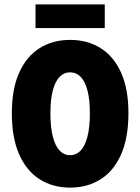

<svg xmlns="http://www.w3.org/2000/svg" viewBox="-20 -844 640 876"><path d="M300 12Q221 12 161 -26Q101 -64 67.5 -139.5Q34 -215 34 -328Q34 -438 67.5 -512.5Q101 -587 161 -624.5Q221 -662 300 -662Q379 -662 439 -624.5Q499 -587 532.5 -512.5Q566 -438 566 -328Q566 -215 532.5 -139.5Q499 -64 439 -26Q379 12 300 12ZM300 -136Q328 -136 348 -157Q368 -178 379 -220.5Q390 -263 390 -328Q390 -390 379 -431.5Q368 -473 348 -493.5Q328 -514 300 -514Q272 -514 252 -493.5Q232 -473 221 -431.5Q210 -390 210 -328Q210 -263 221 -220.5Q232 -178 252 -157Q272 -136 300 -136ZM142 -716V-824H458V-716Z"/></svg>

Font: Source Code Pro ExtraLight Black
Style: Regular
Weight: 900
Monospace: yes
Version: Version 1.018;hotconv 1.0.116;makeotfexe 2.5.65601